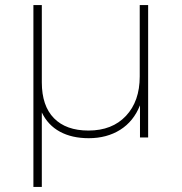

<svg xmlns="http://www.w3.org/2000/svg" viewBox="-20 -539 712 753"><path d="M561 -519V0H529V-126Q504 -63 451.5 -30Q399 3 328 3Q262 3 215 -22.5Q168 -48 144 -98V194H111V-519H144V-216Q144 -124 191.5 -75.5Q239 -27 327 -27Q420 -27 474 -84.5Q528 -142 528 -239V-519Z"/></svg>

Font: Montserrat Alternates ExLight
Style: Regular
Weight: 275
Designer: Julieta Ulanovsky
Foundry: Julieta Ulanovsky
Version: Version 7.200